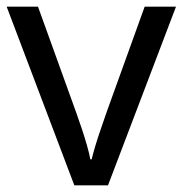

<svg xmlns="http://www.w3.org/2000/svg" viewBox="-20 -556 548 576"><path d="M203 0 0 -536H94L208 -220Q216 -198 225 -171Q234 -144 241 -119.5Q248 -95 251 -78H255Q259 -95 266.5 -120Q274 -145 283.5 -172Q293 -199 300 -220L414 -536H508L304 0Z"/></svg>

Font: Noto Sans IKEA
Style: Regular
Weight: 400
Designer: Monotype Design Team
Foundry: Monotype Imaging Inc.
Version: Version 2.001